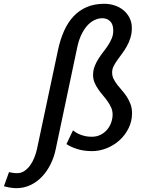

<svg xmlns="http://www.w3.org/2000/svg" viewBox="-165 -776 748 999"><path d="M125 0Q116.2 43 97.4 80.1Q78.6 117.2 52.2 144.5Q25.9 171.9 -7.8 187.5Q-41.5 203.1 -80.1 203.1Q-87.9 203.1 -97.2 202.1Q-106.4 201.2 -115.2 199.7Q-124 198.2 -131.8 196.3Q-139.6 194.3 -144.5 192.9L-118.2 119.6Q-109.4 121.6 -98.6 123.3Q-87.9 125 -75.7 125Q-55.2 125 -38.3 113.8Q-21.5 102.5 -8.3 84.5Q4.9 66.4 13.9 43.5Q22.9 20.5 27.8 -2.4L136.7 -515.1Q148.4 -570.8 168.5 -615.5Q188.5 -660.2 218 -691.4Q247.6 -722.7 287.1 -739.5Q326.7 -756.3 377.4 -756.3Q405.3 -756.3 431.4 -747.8Q457.5 -739.3 477.3 -722.9Q497.1 -706.5 509 -683.1Q521 -659.7 521 -630.4Q521 -602.1 513.4 -578.4Q505.9 -554.7 494.6 -534.7Q483.4 -514.6 470.2 -497.1Q457 -479.5 445.6 -463.4Q434.1 -447.3 426.3 -431.9Q418.5 -416.5 418.5 -400.9Q418 -381.8 425.8 -366Q433.6 -350.1 445.1 -335.2Q456.5 -320.3 470 -305.2Q483.4 -290 494.9 -272.5Q506.3 -254.9 514.2 -233.9Q522 -212.9 522 -186.5Q522 -145.5 504.4 -109.6Q486.8 -73.7 457.8 -47.1Q428.7 -20.5 391.1 -5.1Q353.5 10.3 313.5 10.3Q270 10.3 235.6 -1Q201.2 -12.2 180.7 -26.4L214.8 -97.7Q221.2 -92.3 230.7 -86.4Q240.2 -80.6 252.4 -75.7Q264.6 -70.8 279.5 -67.6Q294.4 -64.5 312 -64.5Q338.9 -64.5 359.4 -75.2Q379.9 -85.9 393.6 -102.8Q407.2 -119.6 414.1 -140.1Q420.9 -160.6 420.9 -180.2Q420.9 -199.7 413.3 -216.6Q405.8 -233.4 394.5 -249.3Q383.3 -265.1 370.1 -280.5Q356.9 -295.9 345.7 -312.3Q334.5 -328.6 326.9 -346.7Q319.3 -364.7 319.3 -385.7Q319.3 -409.7 327.1 -430.2Q335 -450.7 346.7 -469.2Q358.4 -487.8 371.8 -504.9Q385.3 -522 397 -539.8Q408.7 -557.6 416.5 -576.4Q424.3 -595.2 424.3 -617.2Q424.3 -649.4 408.2 -665.3Q392.1 -681.2 367.7 -681.2Q345.7 -681.2 325.2 -670.9Q304.7 -660.6 287.6 -641.1Q270.5 -621.6 257.3 -593.3Q244.1 -564.9 236.8 -529.3Z"/></svg>

Font: Ufes Sans
Style: Italic
Weight: 400
Designer: Ricardo Esteves & Filipe Motta
Foundry: ProDesignUfes - Ricardo Esteves, Filipe Motta
Version: Version 2.0